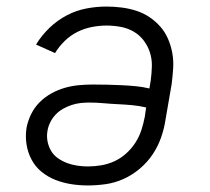

<svg xmlns="http://www.w3.org/2000/svg" viewBox="-20 -558 640 586"><path d="M248 8Q222 8 197 4Q172 0 149 -9Q126 -18 107 -33.5Q88 -49 76.5 -70.5Q65 -92 61 -117Q57 -142 61 -168Q65 -189 75 -209.5Q85 -230 101 -246Q117 -262 137 -273Q157 -284 178 -290Q199 -296 220.5 -298Q242 -300 263 -300Q285 -300 307 -299.5Q329 -299 350.5 -298Q372 -297 393.5 -295Q415 -293 436 -288L440 -312Q443 -334 443.5 -356Q444 -378 437.5 -398Q431 -418 418.5 -434.5Q406 -451 388 -461.5Q370 -472 348.5 -476Q327 -480 305 -480Q283 -480 260 -475.5Q237 -471 216 -460.5Q195 -450 177.5 -433Q160 -416 148 -396L90 -422Q107 -450 131 -473Q155 -496 183.5 -511Q212 -526 243 -532Q274 -538 305 -538Q328 -538 351.5 -535Q375 -532 396.5 -525Q418 -518 436.5 -505.5Q455 -493 469.5 -476.5Q484 -460 493 -439Q502 -418 506 -395.5Q510 -373 508.5 -349.5Q507 -326 504 -302L485 -192Q481 -165 471.5 -138Q462 -111 446 -87Q430 -63 407 -43.5Q384 -24 357.5 -12Q331 0 303 4Q275 8 248 8ZM248 -50Q268 -50 289 -53.5Q310 -57 329.5 -66Q349 -75 365.5 -90Q382 -105 393.5 -123Q405 -141 411.5 -161Q418 -181 422 -202L426 -230Q405 -235 383.5 -237Q362 -239 340 -240Q318 -241 296 -243Q274 -245 252 -245Q239 -245 225.5 -243.5Q212 -242 198.5 -237.5Q185 -233 172.5 -226Q160 -219 150 -208.5Q140 -198 133.5 -185Q127 -172 125 -159Q122 -143 125 -127Q128 -111 136 -97.5Q144 -84 157 -75Q170 -66 184.5 -60.5Q199 -55 215.5 -52.5Q232 -50 248 -50Z"/></svg>

Font: Iosevka Curly Slab LtEx
Style: Italic
Weight: 300
Width: 7
Italic angle: -9°
Monospace: yes
Designer: Belleve Invis
Foundry: Belleve Invis
Version: Version 11.1.0; ttfautohint (v1.8.3)